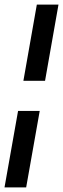

<svg xmlns="http://www.w3.org/2000/svg" viewBox="-54 -731 273 829"><path d="M-34.5 78H59L117.5 -252H24ZM47 -382H140.5L198.5 -711H105Z"/></svg>

Font: Anybody Expanded
Style: Italic
Weight: 400
Width: 7
Italic angle: -10°
Version: Version 1.113;gftools[0.9.25]